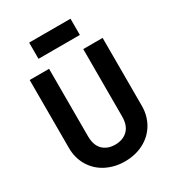

<svg xmlns="http://www.w3.org/2000/svg" viewBox="-209 -1004 1030 1131"><g transform="rotate(-30 306.5 -438.5)"><path d="M179.7 -23.4Q123 -52.7 90.8 -106.4Q58.6 -161.1 58.6 -227.5V-690.4H190.4V-232.4Q190.4 -171.9 220.7 -140.6Q252 -108.4 305.7 -108.4Q359.4 -108.4 391.6 -140.6Q422.9 -171.9 422.9 -232.4V-690.4H554.7V-227.5Q554.7 -161.1 522.5 -106.4Q490.2 -52.7 433.6 -23.4Q377 5.9 305.7 5.9Q237.3 5.9 179.7 -23.4ZM166 -882.8H447.3V-772.5H166Z"/></g></svg>

Font: Dinish
Style: Bold
Weight: 700
Designer: Bert Driehuis
Foundry: Playbeing
Version: Version 3.006; git-39231f3c-release